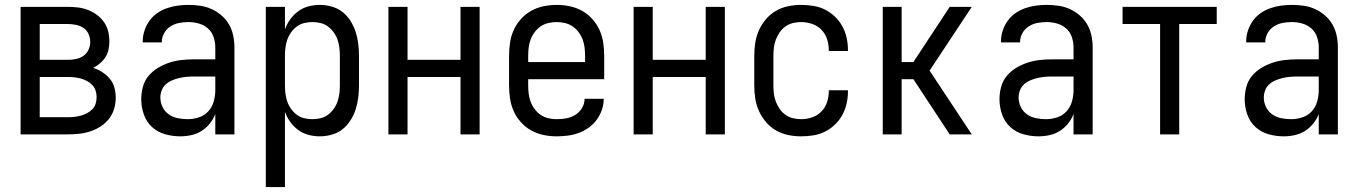

<svg xmlns="http://www.w3.org/2000/svg" viewBox="-20 -548 5540 783"><path d="M257 0H64V-520H257Q278 -520 298.5 -517.5Q319 -515 338.5 -507.5Q358 -500 375 -487.5Q392 -475 404 -458Q416 -441 421 -420.5Q426 -400 426 -379Q426 -362 422.5 -345.5Q419 -329 410 -315Q401 -301 388 -290Q375 -279 360 -271Q380 -265 397.5 -253.5Q415 -242 428 -226.5Q441 -211 446.5 -191Q452 -171 452 -150Q452 -127 445.5 -104.5Q439 -82 424.5 -63.5Q410 -45 390.5 -32.5Q371 -20 349 -12.5Q327 -5 303.5 -2.5Q280 0 257 0ZM142 -304H257Q274 -304 290.5 -307.5Q307 -311 320.5 -320.5Q334 -330 341 -345.5Q348 -361 348 -377Q348 -394 341 -409.5Q334 -425 320.5 -434Q307 -443 290.5 -446.5Q274 -450 257 -450H142ZM142 -70H257Q271 -70 284 -71.5Q297 -73 310 -76.5Q323 -80 335 -86.5Q347 -93 356.5 -102.5Q366 -112 370 -125Q374 -138 374 -152Q374 -165 370 -178Q366 -191 356.5 -201Q347 -211 335 -217.5Q323 -224 310.5 -227.5Q298 -231 284.5 -232.5Q271 -234 257 -234H142Z M715 8Q684 8 653.5 -0.5Q623 -9 600 -30Q577 -51 566.5 -81.5Q556 -112 556 -143Q556 -168 562.5 -193Q569 -218 585 -237.5Q601 -257 623 -270.5Q645 -284 669 -292Q693 -300 718 -303Q743 -306 769 -306H858V-355Q858 -376 851 -397Q844 -418 828 -432Q812 -446 791 -452Q770 -458 749 -458Q730 -458 711 -454.5Q692 -451 675.5 -440.5Q659 -430 649.5 -413Q640 -396 640 -377V-375H562V-378Q562 -401 569 -422.5Q576 -444 589 -462.5Q602 -481 620.5 -494Q639 -507 660.5 -514.5Q682 -522 704 -525Q726 -528 749 -528Q773 -528 797 -524.5Q821 -521 843 -511Q865 -501 883.5 -485Q902 -469 914 -448Q926 -427 931 -403Q936 -379 936 -355V0H858V-83Q850 -62 835.5 -44Q821 -26 802 -14Q783 -2 760.5 3Q738 8 715 8ZM746 -62Q769 -62 791.5 -69.5Q814 -77 829.5 -94Q845 -111 851.5 -134Q858 -157 858 -180V-236H769Q754 -236 739 -234.5Q724 -233 709.5 -229.5Q695 -226 681 -220Q667 -214 656 -204Q645 -194 639.5 -179.5Q634 -165 634 -150Q634 -130 643 -111.5Q652 -93 668.5 -81.5Q685 -70 705 -66Q725 -62 746 -62Z M1064 215V-520H1142V-428Q1150 -450 1163.5 -469Q1177 -488 1196 -502Q1215 -516 1238 -522Q1261 -528 1284 -528Q1309 -528 1333.5 -521Q1358 -514 1377 -499Q1396 -484 1409.5 -462.5Q1423 -441 1430.5 -417.5Q1438 -394 1441 -369.5Q1444 -345 1444 -320V-200Q1444 -175 1441 -150.5Q1438 -126 1430.5 -102.5Q1423 -79 1409.5 -57.5Q1396 -36 1377 -21Q1358 -6 1333.5 1Q1309 8 1284 8Q1261 8 1238 2Q1215 -4 1196 -18Q1177 -32 1163.5 -51Q1150 -70 1142 -92V215ZM1254 -62Q1271 -62 1287.5 -66Q1304 -70 1317.5 -80Q1331 -90 1341 -104Q1351 -118 1356.5 -134Q1362 -150 1364 -166.5Q1366 -183 1366 -200V-320Q1366 -337 1364 -353.5Q1362 -370 1356.5 -386Q1351 -402 1341 -416Q1331 -430 1317.5 -440Q1304 -450 1287.5 -454Q1271 -458 1254 -458Q1237 -458 1220.5 -454Q1204 -450 1190.5 -440Q1177 -430 1167 -416Q1157 -402 1151.5 -386Q1146 -370 1144 -353.5Q1142 -337 1142 -320V-200Q1142 -183 1144 -166.5Q1146 -150 1151.5 -134Q1157 -118 1167 -104Q1177 -90 1190.5 -80Q1204 -70 1220.5 -66Q1237 -62 1254 -62Z M1564 0V-520H1642V-304H1858V-520H1936V0H1858V-234H1642V0Z M2250 8Q2223 8 2196.5 2.5Q2170 -3 2146.5 -16Q2123 -29 2104.5 -49.5Q2086 -70 2075 -94.5Q2064 -119 2060 -146Q2056 -173 2056 -200V-320Q2056 -347 2060 -374Q2064 -401 2075 -425.5Q2086 -450 2104.5 -470.5Q2123 -491 2146.5 -504Q2170 -517 2196.5 -522.5Q2223 -528 2250 -528Q2277 -528 2303.5 -522.5Q2330 -517 2353.5 -504Q2377 -491 2395.5 -470.5Q2414 -450 2425 -425.5Q2436 -401 2440 -374Q2444 -347 2444 -320V-225H2134V-200Q2134 -183 2136 -166Q2138 -149 2144 -133Q2150 -117 2160.5 -103Q2171 -89 2185 -79.5Q2199 -70 2216 -66Q2233 -62 2250 -62Q2270 -62 2289.5 -65.5Q2309 -69 2326 -79.5Q2343 -90 2353.5 -107.5Q2364 -125 2364 -145H2442Q2442 -122 2434.5 -100Q2427 -78 2413.5 -59.5Q2400 -41 2381 -27.5Q2362 -14 2340.5 -6Q2319 2 2296 5Q2273 8 2250 8ZM2366 -295V-320Q2366 -337 2364 -354Q2362 -371 2356 -387Q2350 -403 2339.5 -417Q2329 -431 2315 -440.5Q2301 -450 2284 -454Q2267 -458 2250 -458Q2233 -458 2216 -454Q2199 -450 2185 -440.5Q2171 -431 2160.5 -417Q2150 -403 2144 -387Q2138 -371 2136 -354Q2134 -337 2134 -320V-295Z M2564 0V-520H2642V-304H2858V-520H2936V0H2858V-234H2642V0Z M3247 8Q3220 8 3193.5 2.5Q3167 -3 3144 -16.5Q3121 -30 3103.5 -50.5Q3086 -71 3075 -95.5Q3064 -120 3060 -146.5Q3056 -173 3056 -200V-320Q3056 -347 3060 -373.5Q3064 -400 3075 -424.5Q3086 -449 3103.5 -469.5Q3121 -490 3144 -503.5Q3167 -517 3193.5 -522.5Q3220 -528 3247 -528Q3272 -528 3297 -524Q3322 -520 3344 -509Q3366 -498 3384.5 -480.5Q3403 -463 3415 -441Q3427 -419 3432.5 -394.5Q3438 -370 3438 -345V-340H3360V-343Q3360 -366 3353 -388Q3346 -410 3330 -426.5Q3314 -443 3292 -450.5Q3270 -458 3247 -458Q3230 -458 3213.5 -454Q3197 -450 3183 -440Q3169 -430 3159.5 -416Q3150 -402 3144 -386.5Q3138 -371 3136 -354Q3134 -337 3134 -320V-200Q3134 -183 3136 -166Q3138 -149 3144 -133.5Q3150 -118 3159.5 -104Q3169 -90 3183 -80Q3197 -70 3213.5 -66Q3230 -62 3247 -62Q3270 -62 3292 -69.5Q3314 -77 3330 -93.5Q3346 -110 3353 -132Q3360 -154 3360 -177V-180H3438V-175Q3438 -150 3432.5 -125.5Q3427 -101 3415 -79Q3403 -57 3384.5 -39.5Q3366 -22 3344 -11Q3322 0 3297 4Q3272 8 3247 8Z M3853 0 3705 -225H3657V0H3580V-520H3657V-295H3705L3853 -520H3943L3771 -260L3943 0Z M4215 8Q4184 8 4153.5 -0.5Q4123 -9 4100 -30Q4077 -51 4066.5 -81.5Q4056 -112 4056 -143Q4056 -168 4062.5 -193Q4069 -218 4085 -237.5Q4101 -257 4123 -270.5Q4145 -284 4169 -292Q4193 -300 4218 -303Q4243 -306 4269 -306H4358V-355Q4358 -376 4351 -397Q4344 -418 4328 -432Q4312 -446 4291 -452Q4270 -458 4249 -458Q4230 -458 4211 -454.5Q4192 -451 4175.5 -440.5Q4159 -430 4149.5 -413Q4140 -396 4140 -377V-375H4062V-378Q4062 -401 4069 -422.5Q4076 -444 4089 -462.5Q4102 -481 4120.5 -494Q4139 -507 4160.5 -514.5Q4182 -522 4204 -525Q4226 -528 4249 -528Q4273 -528 4297 -524.5Q4321 -521 4343 -511Q4365 -501 4383.5 -485Q4402 -469 4414 -448Q4426 -427 4431 -403Q4436 -379 4436 -355V0H4358V-83Q4350 -62 4335.5 -44Q4321 -26 4302 -14Q4283 -2 4260.5 3Q4238 8 4215 8ZM4246 -62Q4269 -62 4291.5 -69.5Q4314 -77 4329.5 -94Q4345 -111 4351.5 -134Q4358 -157 4358 -180V-236H4269Q4254 -236 4239 -234.5Q4224 -233 4209.5 -229.5Q4195 -226 4181 -220Q4167 -214 4156 -204Q4145 -194 4139.5 -179.5Q4134 -165 4134 -150Q4134 -130 4143 -111.5Q4152 -93 4168.5 -81.5Q4185 -70 4205 -66Q4225 -62 4246 -62Z M4711 0V-450H4558V-520H4942V-450H4789V0Z M5215 8Q5184 8 5153.5 -0.5Q5123 -9 5100 -30Q5077 -51 5066.5 -81.5Q5056 -112 5056 -143Q5056 -168 5062.5 -193Q5069 -218 5085 -237.5Q5101 -257 5123 -270.5Q5145 -284 5169 -292Q5193 -300 5218 -303Q5243 -306 5269 -306H5358V-355Q5358 -376 5351 -397Q5344 -418 5328 -432Q5312 -446 5291 -452Q5270 -458 5249 -458Q5230 -458 5211 -454.5Q5192 -451 5175.5 -440.5Q5159 -430 5149.5 -413Q5140 -396 5140 -377V-375H5062V-378Q5062 -401 5069 -422.5Q5076 -444 5089 -462.5Q5102 -481 5120.5 -494Q5139 -507 5160.5 -514.5Q5182 -522 5204 -525Q5226 -528 5249 -528Q5273 -528 5297 -524.5Q5321 -521 5343 -511Q5365 -501 5383.5 -485Q5402 -469 5414 -448Q5426 -427 5431 -403Q5436 -379 5436 -355V0H5358V-83Q5350 -62 5335.5 -44Q5321 -26 5302 -14Q5283 -2 5260.5 3Q5238 8 5215 8ZM5246 -62Q5269 -62 5291.5 -69.5Q5314 -77 5329.5 -94Q5345 -111 5351.5 -134Q5358 -157 5358 -180V-236H5269Q5254 -236 5239 -234.5Q5224 -233 5209.5 -229.5Q5195 -226 5181 -220Q5167 -214 5156 -204Q5145 -194 5139.5 -179.5Q5134 -165 5134 -150Q5134 -130 5143 -111.5Q5152 -93 5168.5 -81.5Q5185 -70 5205 -66Q5225 -62 5246 -62Z"/></svg>

Font: Iosevka MaddieWtf
Style: Regular
Weight: 400
Monospace: yes
Designer: Belleve Invis
Foundry: Belleve Invis
Version: Version 31.3.0; ttfautohint (v1.8.3)